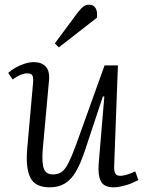

<svg xmlns="http://www.w3.org/2000/svg" viewBox="-20 -785 622 819"><path d="M15 -474Q28 -486 46.5 -496.5Q65 -507 85.5 -513.5Q106 -520 124 -520Q158 -520 175.5 -500.5Q193 -481 189 -441L162 -144Q158 -88 167.5 -64.5Q177 -41 206 -41Q227 -41 242 -51Q257 -61 271.5 -89Q286 -117 305 -169L426 -506H483L467 -77Q466 -56 471.5 -45.5Q477 -35 494 -35Q505 -35 521.5 -40Q538 -45 557 -54L570 -17Q561 -12 547.5 -6Q534 0 519 4.5Q504 9 490 11.5Q476 14 464 14Q423 14 410 -12.5Q397 -39 401 -87L425 -373L419 -374L342 -142Q324 -88 304 -53.5Q284 -19 257 -2.5Q230 14 192 14Q130 14 109.5 -27Q89 -68 96 -150L121 -431Q123 -453 118.5 -462.5Q114 -472 96 -472Q82 -472 66 -465Q50 -458 34 -446ZM311 -731Q326 -750 336.5 -757.5Q347 -765 361 -765Q379 -765 388 -750Q397 -735 393 -709L231 -583L214 -600Z"/></svg>

Font: Literata 24pt Light
Style: Italic
Weight: 300
Italic angle: -2°
Designer: Latin by Veronika Burian and Jose Scaglione. Greek by Irene Vlachou. Cyrillic by Vera Evstafieva
Foundry: TypeTogether
Version: Version 3.103;gftools[0.9.29]